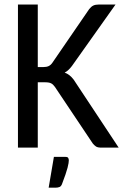

<svg xmlns="http://www.w3.org/2000/svg" viewBox="-20 -662 560 861"><path d="M60.5 0ZM149.4 -361.3H174.8Q189 -361.3 198.2 -365.7Q207.5 -370.1 214.4 -379.9L379.9 -621.1Q388.7 -632.3 398.2 -637Q407.7 -641.6 421.9 -641.6H498L302.7 -366.2Q287.1 -345.2 270 -336.4Q292.5 -328.6 310.5 -304.7L512.2 0H434.1Q418 0 410.4 -5.1Q402.8 -10.3 396 -18.6L226.1 -272.5Q218.3 -283.7 209.2 -288.3Q200.2 -293 182.1 -293H149.4V0H60.5V-641.6H149.4ZM272.9 41.5Q283.7 41.5 286.1 46.6Q288.6 51.8 288.6 57.1Q288.6 61.5 287.4 69.6Q286.1 77.6 283 90.1Q279.8 102.5 273.7 120.4Q267.6 138.2 258.3 162.6Q254.4 173.3 247.1 176.5Q239.7 179.7 228 179.7H198.2L221.7 41.5Z"/></svg>

Font: Carlito
Style: Regular
Weight: 400
Designer: Lukasz Dziedzic
Foundry: tyPoland Lukasz Dziedzic
Version: Version 1.104